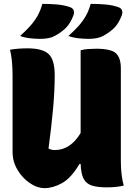

<svg xmlns="http://www.w3.org/2000/svg" viewBox="-20 -960 690 993"><path d="M199 -940Q236 -940 273.5 -937Q311 -934 342 -923Q357 -918 361 -906Q365 -894 360 -881Q344 -839 321 -816Q298 -793 263 -774Q236 -759 187 -759Q165 -759 136.5 -762Q108 -765 84 -774Q115 -802 136.5 -826Q158 -850 173.5 -877Q189 -904 199 -940ZM449 -940Q486 -940 523.5 -937Q561 -934 592 -923Q607 -918 611 -906Q615 -894 610 -881Q594 -839 571 -816Q548 -793 513 -774Q486 -759 437 -759Q415 -759 386.5 -762Q358 -765 334 -774Q365 -802 386.5 -826Q408 -850 423.5 -877Q439 -904 449 -940ZM211 13Q172 13 133.5 -13.5Q95 -40 70 -82.5Q45 -125 45 -174V-570Q45 -648 32 -703Q74 -710 122 -710Q200 -710 231.5 -680.5Q263 -651 263 -571Q263 -491 254.5 -398Q246 -305 231 -192Q245 -184 263 -184Q344 -184 397 -272V-700Q414 -705 436.5 -706.5Q459 -708 478 -708Q553 -708 579 -685Q605 -662 605 -606V-127Q605 -54 620 0Q581 9 532 9Q485 9 456 0Q427 -9 413 -34.5Q399 -60 397 -112H391Q348 -39 301 -13Q254 13 211 13Z"/></svg>

Font: Recursive Sn Csl St Blk
Style: Regular
Weight: 900
Version: Version 1.079;hotconv 1.0.112;makeotfexe 2.5.65598; ttfautoh